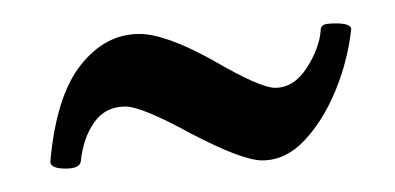

<svg xmlns="http://www.w3.org/2000/svg" viewBox="-20 -304 337 164"><path d="M36 -160Q23 -160 23 -166Q28 -222 49 -248.5Q70 -275 99 -275Q121 -275 161 -253Q202 -229 215 -229Q231 -229 242 -246Q253 -263 254 -279Q254 -281 256 -282.5Q258 -284 267 -284Q280 -284 280 -279Q277 -252 266.5 -226.5Q256 -201 240 -184Q224 -167 204 -167Q187 -167 143 -190Q101 -213 87 -213Q70 -213 60.5 -199.5Q51 -186 49 -166Q48 -160 36 -160Z"/></svg>

Font: Junicode Two Beta Condensed
Style: Italic
Weight: 400
Width: 3
Italic angle: -9°
Version: Version 1.053; ttfautohint (v1.8.4)